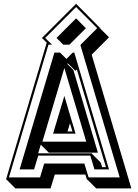

<svg xmlns="http://www.w3.org/2000/svg" viewBox="-20 -956 746 1037"><path d="M371.1 -246.1Q367.2 -259.3 364 -270Q360.8 -280.8 357.9 -290.5L344.7 -246.1ZM524.4 -77.6 531.7 -53.2H552.2Q528.8 -130.4 506.3 -206.5Q483.9 -282.7 460.9 -359.9Q444.8 -414.1 428.2 -469.5Q411.6 -524.9 395 -580.6L387.7 -573.2L348.1 -612.3H341.8L376.5 -577.6L508.8 -131.3H243.7L200.2 -174.8L186 -127.9H476.6L477.5 -124.5ZM232.4 -725.6Q231 -726.6 230 -728Q224.1 -733.4 217.3 -740.2Q210.4 -747.1 206.5 -751L391.1 -935.5L522 -803.2L521 -802.2L568.8 -754.4L475.1 -660.6Q528.3 -481.9 582.3 -299.3Q636.2 -116.7 689.5 61.5H499.5L452.1 14.2H449.7L440.9 -13.2H275.9Q272.9 -3.4 269.8 7.1Q266.6 17.6 263.4 27.8Q260.3 38.1 257.6 46.9Q254.9 55.7 252.9 61.5H63L15.6 14.2H12.2ZM355 -714.8H321.3L285.2 -751L391.1 -856.9L443.8 -803.7ZM327.6 -438Q335.9 -410.2 341.8 -389.9Q347.7 -369.6 352.5 -353.5Q357.4 -337.4 361.3 -324Q365.2 -310.5 369.4 -297.1Q373.5 -283.7 377.9 -268.6Q382.3 -253.4 388.2 -233.9H266.6ZM209 -190.9H445.8L327.6 -588.9ZM273.9 -671.9H304.2L338.9 -637.7L373 -671.9H381.3L568.8 -41H490.2L467.8 -115.7H186.5L164.1 -41H85.9ZM28.3 2H196.3Q198.2 -4.4 200.9 -13.2Q203.6 -22 206.5 -32Q209.5 -42 212.6 -52.5Q215.8 -63 218.8 -72.8H435.5L458.5 2H626.5L414.1 -712.9L504.9 -803.7L391.1 -918L224.1 -751L260.7 -714.8H241.7Z"/></svg>

Font: Gondrin
Style: Regular
Weight: 400
Designer: Peter Wiegel, original typeface by Carl Albert Fahrenwaldt 1901
Foundry: Peter Wiegel
Version: Version 1.000 2010 initial release